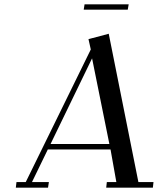

<svg xmlns="http://www.w3.org/2000/svg" viewBox="-20 -868 743 888"><path d="M53.2 0 56.2 -25.9H99.1L399.9 -639.2L389.2 -687L482.9 -711.9L620.1 -25.9H689.9L687 0H471.2L474.1 -25.9H518.1L491.2 -176.8H201.2L127.9 -25.9H206.1L202.1 0ZM213.9 -202.1H485.8L405.8 -598.1ZM367.2 -823.2 371.1 -848.1H575.2L570.8 -823.2Z"/></svg>

Font: Dehuti Alt
Style: Bold-Italic
Weight: 700
Version: Version 1.2